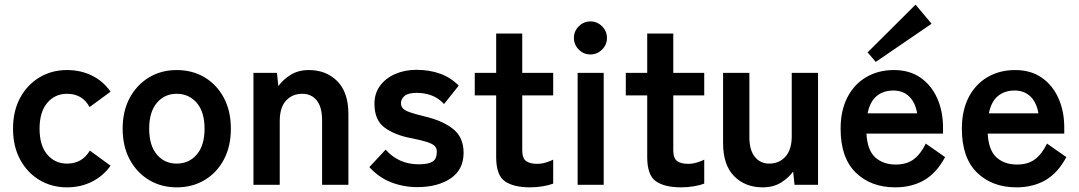

<svg xmlns="http://www.w3.org/2000/svg" viewBox="-20 -794 4638 825"><path d="M268 11Q202 11 149.5 -20.5Q97 -52 66.5 -108.5Q36 -165 36 -241Q36 -317 66.5 -373.5Q97 -430 149.5 -461.5Q202 -493 268 -493Q327 -493 375.5 -469Q424 -445 455 -400L365 -334Q334 -391 268 -391Q216 -391 183 -352Q150 -313 150 -241Q150 -169 183 -130Q216 -91 268 -91Q333 -91 366 -147L455 -82Q424 -38 375.5 -13.5Q327 11 268 11Z M739 11Q673 11 620.5 -20.5Q568 -52 537.5 -108.5Q507 -165 507 -241Q507 -317 537.5 -373.5Q568 -430 620.5 -461.5Q673 -493 739 -493Q807 -493 859.5 -461.5Q912 -430 942 -373.5Q972 -317 972 -241Q972 -165 942 -108.5Q912 -52 859.5 -20.5Q807 11 739 11ZM739 -91Q792 -91 825.5 -130Q859 -169 859 -241Q859 -313 825.5 -352Q792 -391 739 -391Q687 -391 654 -352Q621 -313 621 -241Q621 -169 654 -130Q687 -91 739 -91Z M1069 0V-481H1170L1176 -424Q1196 -452 1229 -472.5Q1262 -493 1307 -493Q1382 -493 1429.5 -445Q1477 -397 1477 -304V0H1364V-277Q1364 -334 1341 -362.5Q1318 -391 1279 -391Q1236 -391 1209 -361.5Q1182 -332 1182 -274V0Z M1773 10Q1714 10 1661 -10.5Q1608 -31 1567 -76L1637 -151Q1693 -88 1779 -88Q1820 -88 1838.5 -99.5Q1857 -111 1857 -142Q1857 -157 1848 -166.5Q1839 -176 1814.5 -184Q1790 -192 1743 -201Q1673 -215 1631 -247Q1589 -279 1589 -348Q1589 -393 1613 -425.5Q1637 -458 1678 -476Q1719 -494 1769 -494Q1825 -494 1871 -477.5Q1917 -461 1951 -426L1888 -347Q1864 -373 1834 -384Q1804 -395 1771 -395Q1734 -395 1718.5 -382Q1703 -369 1703 -351Q1703 -338 1710.5 -329Q1718 -320 1740 -312Q1762 -304 1804 -294Q1884 -275 1928 -239Q1972 -203 1972 -138Q1972 -65 1916.5 -27.5Q1861 10 1773 10Z M2258 11Q2187 11 2149.5 -15Q2112 -41 2112 -119V-384H2020V-481H2112V-650H2224V-481H2357V-384H2224V-148Q2224 -114 2240.5 -102Q2257 -90 2288 -90Q2307 -90 2326.5 -96Q2346 -102 2357 -108V-5Q2339 2 2312 6.5Q2285 11 2258 11Z M2462 0V-481H2574V0ZM2517 -560Q2488 -560 2467 -581Q2446 -602 2446 -631Q2446 -660 2467 -681Q2488 -702 2517 -702Q2546 -702 2567 -681Q2588 -660 2588 -631Q2588 -602 2567 -581Q2546 -560 2517 -560Z M2907 11Q2836 11 2798.5 -15Q2761 -41 2761 -119V-384H2669V-481H2761V-650H2873V-481H3006V-384H2873V-148Q2873 -114 2889.5 -102Q2906 -90 2937 -90Q2956 -90 2975.5 -96Q2995 -102 3006 -108V-5Q2988 2 2961 6.5Q2934 11 2907 11Z M3257 11Q3182 11 3134.5 -37Q3087 -85 3087 -179V-481H3200V-204Q3200 -149 3223.5 -120Q3247 -91 3285 -91Q3328 -91 3355 -121Q3382 -151 3382 -209V-481H3495V0H3394L3388 -57Q3369 -30 3336 -9.5Q3303 11 3257 11Z M3827 11Q3722 11 3657 -52.5Q3592 -116 3592 -241Q3592 -319 3621 -375.5Q3650 -432 3702 -462.5Q3754 -493 3821 -493Q3888 -493 3935 -460.5Q3982 -428 4007 -372Q4032 -316 4032 -246V-220H3703Q3707 -148 3741 -117.5Q3775 -87 3829 -87Q3876 -87 3906 -109.5Q3936 -132 3958 -177L4041 -119Q4004 -50 3950.5 -19.5Q3897 11 3827 11ZM3708 -307H3921Q3913 -354 3886.5 -379.5Q3860 -405 3819 -405Q3775 -405 3746.5 -381Q3718 -357 3708 -307ZM3743 -528 3708 -569 3914 -774 3983 -692Z M4348 11Q4243 11 4178 -52.5Q4113 -116 4113 -241Q4113 -319 4142 -375.5Q4171 -432 4223 -462.5Q4275 -493 4342 -493Q4409 -493 4456 -460.5Q4503 -428 4528 -372Q4553 -316 4553 -246V-220H4224Q4228 -148 4262 -117.5Q4296 -87 4350 -87Q4397 -87 4427 -109.5Q4457 -132 4479 -177L4562 -119Q4525 -50 4471.5 -19.5Q4418 11 4348 11ZM4229 -307H4442Q4434 -354 4407.5 -379.5Q4381 -405 4340 -405Q4296 -405 4267.5 -381Q4239 -357 4229 -307Z"/></svg>

Font: Zen Kaku Gothic Antique
Style: Bold
Weight: 700
Designer: Yoshimichi Ohira
Foundry: Positype
Version: Version 1.001